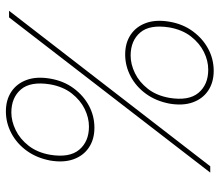

<svg xmlns="http://www.w3.org/2000/svg" viewBox="-68 -684 763 668"><g transform="rotate(-90 314.0 -349.5)"><path d="M48 0 588 -700H611L70 0ZM402 12Q362 12 333.5 -7Q305 -26 292.5 -60.5Q280 -95 288 -142Q297 -189 322 -223.5Q347 -258 383 -277Q419 -296 459 -296Q499 -296 527.5 -277Q556 -258 568.5 -223.5Q581 -189 573 -142Q565 -95 539.5 -60.5Q514 -26 478.5 -7Q443 12 402 12ZM204 -403Q164 -403 135.5 -422Q107 -441 94.5 -475.5Q82 -510 90 -557Q99 -604 124 -638.5Q149 -673 185 -692Q221 -711 261 -711Q301 -711 329.5 -692Q358 -673 370.5 -638.5Q383 -604 375 -557Q367 -510 341.5 -475.5Q316 -441 280.5 -422Q245 -403 204 -403ZM406 -7Q437 -7 467.5 -22Q498 -37 521.5 -67Q545 -97 553 -142Q564 -210 535.5 -243.5Q507 -277 455 -277Q425 -277 394 -262Q363 -247 339.5 -217Q316 -187 308 -142Q297 -75 325.5 -41Q354 -7 406 -7ZM208 -422Q239 -422 269.5 -437Q300 -452 323.5 -482Q347 -512 355 -557Q366 -625 337.5 -658.5Q309 -692 257 -692Q227 -692 196 -677Q165 -662 141.5 -632Q118 -602 110 -557Q99 -490 127.5 -456Q156 -422 208 -422Z"/></g></svg>

Font: DM Sans 18pt Thin
Style: Italic
Weight: 250
Italic angle: -10°
Designer: Colophon Foundry, Jonny Pinhorn
Foundry: Colophon Foundry
Version: Version 4.004;gftools[0.9.30]